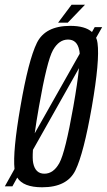

<svg xmlns="http://www.w3.org/2000/svg" viewBox="-60 -789 452 813"><path d="M-39.5 0 1.5 -73.5Q-6.5 -147.5 26.5 -337.5Q60.5 -534.5 96 -607Q131.5 -679.5 237.5 -679.5Q300.5 -679.5 329.5 -653.5L341 -674H372.5L347 -629Q351.5 -619 353 -606.5Q363 -533.5 329 -337.5Q294.5 -140 259.5 -68Q224.5 4 118.5 4Q38.5 4 13 -37L-7.5 0ZM128 -53.5Q166.5 -53.5 191.5 -99Q216.5 -144.5 250.5 -337.5Q268.5 -439.5 274.5 -500.5L79.5 -154.5Q77 -116 80.5 -99Q89.5 -53.5 128 -53.5ZM87 -224.5 277.5 -561.5Q277 -570.5 275.5 -576.5Q266.5 -621.5 228 -621.5Q189.5 -621.5 164.2 -576.5Q139 -531.5 105 -337.5Q93.5 -272.5 87 -224.5ZM186 -693 243 -769H300L227 -693Z"/></svg>

Font: Anybody Condensed Regular
Style: Italic
Weight: 400
Width: 3
Italic angle: -10°
Designer: Tyler Finck
Foundry: Etcetera Type Company
Version: Version 1.010; ttfautohint (v1.8.3) -l 8 -r 50 -G 200 -x 14 